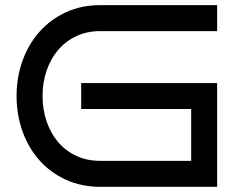

<svg xmlns="http://www.w3.org/2000/svg" viewBox="-20 -720 922 740"><path d="M816.9 0H366.2Q293.5 0 233.9 -27.3Q174.3 -54.7 132.1 -102.1Q89.8 -149.4 66.9 -213.4Q43.9 -277.3 43.9 -350.1Q43.9 -422.4 66.9 -486.1Q89.8 -549.8 132.1 -597.4Q174.3 -645 233.9 -672.6Q293.5 -700.2 366.2 -700.2H816.9V-600.1H366.2Q314.5 -600.1 273.2 -580.3Q231.9 -560.5 203.4 -526.6Q174.8 -492.7 159.4 -447.3Q144 -401.9 144 -350.1Q144 -298.3 159.4 -252.7Q174.8 -207 203.4 -173.1Q231.9 -139.2 273.2 -119.6Q314.5 -100.1 366.2 -100.1H716.8V-299.8H293V-399.9H816.9Z"/></svg>

Font: Bruno Ace
Style: Regular
Weight: 400
Designer: Astigmatic (AOETI)
Foundry: Astigmatic (AOETI)
Version: Version 1.000